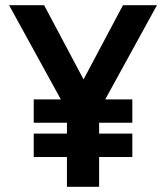

<svg xmlns="http://www.w3.org/2000/svg" viewBox="-20 -720 640 740"><path d="M238 0H362V-294L585 -700H454L302 -414L150 -700H15L238 -294ZM110 -247H490V-337H110ZM110 -115H490V-205H110Z"/></svg>

Font: CommitMonoV142 ExtLt
Style: Regular
Weight: 200
Monospace: yes
Designer: Eigil Nikolajsen
Foundry: Eigil Nikolajsen
Version: Version 1.142